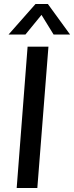

<svg xmlns="http://www.w3.org/2000/svg" viewBox="-20 -947 373 967"><path d="M64 0 119 -712H224L168 0ZM108 -773H23L159 -927H221L333 -773H250L189 -872Z"/></svg>

Font: Muli SemiBold
Style: Italic
Weight: 600
Italic angle: -4.541°
Designer: Vernon Adams
Foundry: Vernon Adams
Version: Version 2.100; ttfautohint (v1.8.1.43-b0c9)